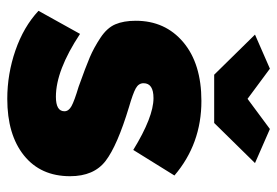

<svg xmlns="http://www.w3.org/2000/svg" viewBox="-140 -630 780 541"><g transform="rotate(90 250.5 -360.0)"><path d="M174 -730 259 -667 344 -730 440 -688 327 -573H191L78 -688ZM259 10Q189 10 122.5 -13Q56 -36 11 -78L76 -195Q179 -127 253 -127Q294 -127 294 -151Q294 -163 279.5 -171Q265 -179 225 -191Q169 -211 142 -222.5Q115 -234 87 -252.5Q59 -271 49 -294.5Q39 -318 39 -352Q39 -435 99.5 -486Q160 -537 265 -537Q386 -537 475 -461L403 -345Q310 -402 257 -402Q215 -402 215 -374Q215 -360 229.5 -352Q244 -344 282 -333Q391 -300 434 -267Q477 -234 477 -167Q477 -84 418.5 -37Q360 10 259 10Z"/></g></svg>

Font: Raleway-v4020 Black
Style: Regular
Weight: 900
Designer: Matt McInerney, Pablo Impallari, Rodrigo Fuenzalida
Foundry: Matt McInerney, Pablo Impallari, Rodrigo Fuenzalida
Version: Version 4.020;PS 004.020;hotconv 1.0.88;makeotf.lib2.5.64775